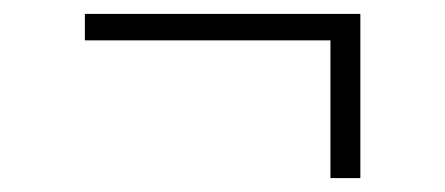

<svg xmlns="http://www.w3.org/2000/svg" viewBox="-20 -379 640 276"><path d="M455 -123V-321H102V-359H498V-123Z"/></svg>

Font: Iosevka Curly Slab XLtEx
Style: Regular
Weight: 200
Width: 7
Monospace: yes
Designer: Belleve Invis
Foundry: Belleve Invis
Version: Version 11.1.0; ttfautohint (v1.8.3)